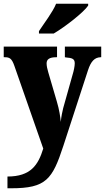

<svg xmlns="http://www.w3.org/2000/svg" viewBox="-23 -786 563 1030"><path d="M186 -619V-606H265C328 -643 427 -721 450 -756V-766H278C260 -721 212 -659 186 -619ZM17 161V224H37C225 224 258 176 317 -4L449 -409C465 -458 485 -478 517 -479H520V-536H325V-479L330 -478C364 -475 378 -471 378 -446C378 -431 372 -403 368 -391L316 -206C311 -186 306 -162 303 -132C301 -157 295 -198 282 -241L236 -398C231 -415 227 -432 227 -446C227 -467 241 -479 279 -479H283V-536H-3V-479H2C28 -479 40 -473 54 -433L209 11C182 99 142 161 17 161Z"/></svg>

Font: Noto Serif Ethiopic Condensed Black
Style: Regular
Weight: 900
Width: 3
Designer: Monotype Design Team
Foundry: Monotype Imaging Inc.
Version: Version 2.102